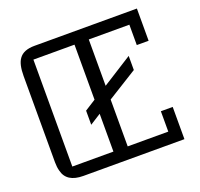

<svg xmlns="http://www.w3.org/2000/svg" viewBox="-129 -893 1077 1036"><g transform="rotate(-20 409.5 -375.0)"><path d="M759 -750V-565H691V-682H458V-416L630 -525V-444L458 -337V-68H691V-185H759V0H179Q83 0 66 -72Q60 -94 60 -121V-617Q60 -684 82 -714Q107 -750 171 -750ZM140 -68H376V-285L313 -245V-326L376 -366V-682H140Z"/></g></svg>

Font: Kelly Slab
Style: Regular
Weight: 400
Designer: Denis Masharov
Foundry: Denis Masharov
Version: Version 1.001